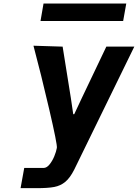

<svg xmlns="http://www.w3.org/2000/svg" viewBox="-20 -832 754 1050"><path d="M112.5 86.5H218.5Q235 86.5 250.5 67.8Q266 49 276.8 23Q287.5 -3 291 -23.5Q294 -41.5 249 -235Q204 -428.5 163 -582L322.5 -577L367.5 -296L380.5 -207.5H386L427 -295L561.5 -577H714.5L386 95.5Q363 141 337 162.5Q311 184 276.5 190.5Q242 197 182 197H92.5ZM218 -812.5H670.5L653.5 -717H201.5Z"/></svg>

Font: JuliaMono ExtraBoldItalic
Style: Regular
Weight: 800
Italic angle: -9°
Monospace: yes
Designer: cormullion
Foundry: corm
Version: Version 0.049; ttfautohint (v1.8.4)